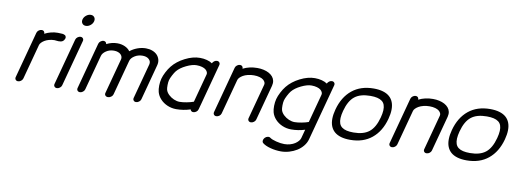

<svg xmlns="http://www.w3.org/2000/svg" viewBox="-72 -1215 5100 1892"><g transform="rotate(10 2477.5 -269.0)"><path d="M211.4 -501.5Q215.3 -516.6 229.6 -527.6Q243.9 -538.6 259.8 -538.6Q274.2 -538.6 282.2 -529.2Q290.3 -519.8 289.1 -506.1Q352.8 -538.6 421.1 -538.6Q453.6 -538.6 467 -536.6Q473.9 -535.6 479.9 -533.8Q485.8 -532 491.7 -528.4Q497.6 -524.9 500.4 -519.9Q503.2 -514.9 504 -507.6Q504.9 -500.2 500.5 -491Q494.9 -477.3 485.2 -469.4Q475.6 -461.4 463.3 -459.6Q450.9 -457.8 440.7 -457.9Q430.4 -458 417.8 -459.7Q405.3 -461.4 400.6 -461.4Q372.6 -461.4 346.4 -454.2Q320.3 -447 302.4 -436Q284.4 -425 272.7 -412.4Q261 -399.7 257.8 -388.2L163.6 -36.6Q159.4 -21.5 145.3 -10.7Q131.1 0 115.5 0Q99.6 0 91.3 -10.9Q83 -21.7 86.9 -36.9Z M599.9 -501.5Q603.8 -516.6 618 -527.6Q632.3 -538.6 648.2 -538.6Q663.8 -538.6 672.4 -527.6Q680.9 -516.6 676.8 -501.5L552.2 -36.9Q548.3 -21.7 534.1 -10.9Q519.8 0 503.9 0Q488 0 479.7 -10.9Q471.4 -21.7 475.3 -36.9ZM724.4 -670.7Q702.9 -653.8 679 -653.8Q655 -653.8 642.7 -670.7Q630.4 -687.5 636.7 -711.4Q643.1 -735.4 664.6 -752.3Q686 -769.3 710 -769.3Q733.9 -769.3 746.2 -752.3Q758.5 -735.4 752.2 -711.4Q745.8 -687.5 724.4 -670.7Z M1344.5 -36.9Q1340.6 -21.7 1326.3 -10.9Q1312 0 1296.1 0Q1280.3 0 1271.9 -10.9Q1263.4 -21.7 1267.3 -36.6L1361.6 -388.2Q1363.8 -398.9 1362.8 -409.4Q1361.8 -419.9 1355.2 -429.3Q1348.6 -438.7 1339 -445.9Q1329.3 -453.1 1314.5 -457.3Q1299.6 -461.4 1281.7 -461.4Q1237.3 -461.4 1202.5 -439Q1167.7 -416.5 1160.2 -388.2L1065.9 -36.6Q1061.8 -21.5 1047 -10.7Q1032.2 0 1015.4 0Q998.5 0 989.4 -10.7Q980.2 -21.5 984.4 -36.6L1078.6 -388.2Q1082.3 -401.6 1078.4 -414.7Q1074.5 -427.7 1064.2 -438.1Q1054 -448.5 1036.3 -455Q1018.6 -461.4 996.1 -461.4Q952.1 -461.4 918.3 -439Q884.5 -416.5 877 -388.2L782.7 -36.6Q778.6 -21.5 764.4 -10.7Q750.2 0 734.6 0Q718.8 0 710.4 -10.9Q702.1 -21.7 706.1 -36.9L830.6 -501.5Q834.5 -516.6 848.8 -527.6Q863 -538.6 878.9 -538.6Q891.6 -538.6 899.5 -530.8Q907.5 -522.9 908.2 -511.5Q960.4 -538.6 1016.6 -538.6Q1058.1 -538.6 1091.9 -523.3Q1125.7 -508.1 1144.3 -481.7Q1177.5 -508.5 1219.1 -523.6Q1260.7 -538.6 1302.5 -538.6Q1337.4 -538.6 1366.7 -527.6Q1396 -516.6 1414.7 -497.1Q1433.3 -477.5 1440.8 -450.3Q1448.2 -423.1 1439.2 -390.9Z M1571.5 -402.3Q1617.9 -460.2 1695.1 -499.4Q1772.2 -538.6 1843 -538.6Q1879.9 -538.6 1912.4 -530Q1944.8 -521.5 1966.8 -506.1Q1973.4 -520.5 1986.2 -529.5Q1999 -538.6 2013.2 -538.6Q2029.1 -538.6 2037.5 -527.6Q2045.9 -516.6 2042 -501.5L1929 -79.8L1928 -76.9L1917.2 -36.9Q1913.3 -21.7 1899 -10.9Q1884.8 0 1868.9 0Q1857.4 0 1849.7 -6.5Q1842 -12.9 1840.1 -22.5Q1770.8 0 1698.7 0Q1651.9 0 1609.9 -18.1Q1567.9 -36.1 1539.2 -67.3Q1510.5 -98.4 1500.2 -136.2Q1492.9 -163.8 1493.7 -200.8Q1494.4 -237.8 1502.7 -269.3Q1511 -300.8 1530.2 -337.8Q1549.3 -374.8 1571.5 -402.3ZM1578.1 -171.4Q1585.4 -146.7 1608.5 -124.6Q1631.6 -102.5 1661.6 -89.7Q1691.7 -76.9 1719.5 -76.9Q1749.5 -76.9 1790.4 -84.7Q1831.3 -92.5 1858.2 -102.8L1934.8 -388.9Q1938 -400.4 1932.7 -412.8Q1927.5 -425.3 1914.7 -436.3Q1901.9 -447.3 1877.8 -454.3Q1853.8 -461.4 1822.5 -461.4Q1779.5 -461.4 1720.5 -432.9Q1661.4 -404.3 1630.4 -366.9Q1616.9 -350.3 1600.8 -319.5Q1584.7 -288.6 1579.6 -269.3Q1574.5 -250 1574 -218.9Q1573.5 -187.7 1578.1 -171.4Z M2494.1 -36.9Q2490.2 -21.7 2476 -10.9Q2461.7 0 2445.8 0Q2430.2 0 2421.6 -10.7Q2413.1 -21.5 2417.2 -36.6L2511.5 -388.2Q2514.6 -399.9 2509.4 -412.4Q2504.2 -424.8 2491.2 -435.9Q2478.3 -447 2453.5 -454.2Q2428.7 -461.4 2396.5 -461.4Q2364.3 -461.4 2335.7 -454.2Q2307.1 -447 2288.2 -435.9Q2269.3 -424.8 2257.3 -412.4Q2245.4 -399.9 2242.2 -388.2L2147.9 -36.6Q2143.8 -21.5 2129.6 -10.7Q2115.5 0 2099.9 0Q2084 0 2075.7 -10.9Q2067.4 -21.7 2071.3 -36.9L2195.8 -501.5Q2199.7 -516.6 2214 -527.6Q2228.3 -538.6 2244.1 -538.6Q2258.5 -538.6 2266.6 -529.2Q2274.7 -519.8 2273.4 -506.1Q2337.2 -538.6 2417.2 -538.6Q2450.4 -538.6 2480 -532Q2509.5 -525.4 2532.7 -512.9Q2555.9 -500.5 2571.2 -482.4Q2586.4 -464.4 2591.3 -441.4Q2596.2 -418.5 2589.1 -390.9Z M2728 -171.4Q2735.4 -146.7 2758.4 -124.6Q2781.5 -102.5 2811.5 -89.7Q2841.6 -76.9 2869.4 -76.9Q2899.4 -76.9 2940.3 -84.7Q2981.2 -92.5 3008.1 -102.8L3084.7 -388.9Q3087.9 -400.4 3082.6 -412.8Q3077.4 -425.3 3064.6 -436.3Q3051.8 -447.3 3027.7 -454.3Q3003.7 -461.4 2972.4 -461.4Q2929.4 -461.4 2870.4 -432.9Q2811.3 -404.3 2780.3 -366.9Q2766.8 -350.3 2750.7 -319.5Q2734.6 -288.6 2729.5 -269.3Q2724.4 -250 2723.9 -218.9Q2723.4 -187.7 2728 -171.4ZM2662.6 117.2Q2680.9 130.9 2725.3 142.3Q2769.8 153.8 2807.6 153.8Q2837.9 153.8 2865.6 145.8Q2893.3 137.7 2912.8 124.9Q2932.4 112.1 2945.6 96.6Q2958.7 81.1 2962.9 65.4L2986.1 -21.2Q2918.2 0 2848.6 0Q2801.8 0 2759.8 -18.1Q2717.8 -36.1 2689.1 -67.3Q2660.4 -98.4 2650.1 -136.2Q2642.8 -163.8 2643.6 -200.8Q2644.3 -237.8 2652.6 -269.3Q2660.9 -300.8 2680.1 -337.8Q2699.2 -374.8 2721.4 -402.3Q2767.8 -460.2 2845 -499.4Q2922.1 -538.6 2992.9 -538.6Q3029.8 -538.6 3062.3 -530Q3094.7 -521.5 3116.7 -506.1Q3123.3 -520.5 3136.1 -529.5Q3148.9 -538.6 3163.1 -538.6Q3178.7 -538.6 3187.3 -527.6Q3195.8 -516.6 3191.7 -501.5L3078.1 -77.9V-77.6Q3077.9 -77.4 3077.8 -76.5Q3077.6 -75.7 3077.4 -74.7L3039.8 65.4Q3030 101.6 3004.6 132.8Q2979.2 164.1 2944.9 185.3Q2910.6 206.5 2869.5 218.6Q2828.4 230.7 2786.9 230.7Q2733.9 230.7 2681.8 217Q2629.6 203.4 2602.5 181.2Q2591.8 172.4 2593 156.6Q2594.2 140.9 2606.4 127.7Q2618.7 114.5 2635.3 111.5Q2651.9 108.4 2662.6 117.2Z M3561.8 -461.4Q3461.4 -461.4 3405.4 -417.1Q3349.4 -372.8 3321.8 -269.3Q3310.5 -227.3 3309.1 -195.9Q3307.6 -164.6 3315.7 -141.7Q3323.7 -118.9 3342.5 -104.6Q3361.3 -90.3 3389.9 -83.6Q3418.5 -76.9 3458.7 -76.9Q3559.1 -76.9 3615.1 -121.3Q3671.1 -165.8 3698.7 -269.3Q3710 -311.3 3711.4 -342.7Q3712.9 -374 3704.8 -396.9Q3696.8 -419.7 3678 -433.8Q3659.2 -448 3630.6 -454.7Q3602.1 -461.4 3561.8 -461.4ZM3438.2 0Q3385.5 0 3345.8 -11.8Q3306.2 -23.7 3280.6 -46.1Q3255.1 -68.6 3242.4 -101.4Q3229.7 -134.3 3230.5 -176.4Q3231.2 -218.5 3244.9 -269.3Q3279.5 -397.9 3365.6 -468.3Q3451.7 -538.6 3582.5 -538.6Q3635.3 -538.6 3674.9 -526.7Q3714.6 -514.9 3740.1 -492.4Q3765.6 -470 3778.2 -437.1Q3790.8 -404.3 3790 -362.2Q3789.3 -320.1 3775.6 -269.3Q3741 -140.6 3655 -70.3Q3569.1 0 3438.2 0Z M4251.7 -36.9Q4247.8 -21.7 4233.5 -10.9Q4219.2 0 4203.4 0Q4187.7 0 4179.2 -10.7Q4170.7 -21.5 4174.8 -36.6L4269 -388.2Q4272.2 -399.9 4267 -412.4Q4261.7 -424.8 4248.8 -435.9Q4235.8 -447 4211.1 -454.2Q4186.3 -461.4 4154.1 -461.4Q4121.8 -461.4 4093.3 -454.2Q4064.7 -447 4045.8 -435.9Q4026.9 -424.8 4014.9 -412.4Q4002.9 -399.9 3999.8 -388.2L3905.5 -36.6Q3901.4 -21.5 3887.2 -10.7Q3873 0 3857.4 0Q3841.6 0 3833.3 -10.9Q3825 -21.7 3828.9 -36.9L3953.4 -501.5Q3957.3 -516.6 3971.6 -527.6Q3985.8 -538.6 4001.7 -538.6Q4016.1 -538.6 4024.2 -529.2Q4032.2 -519.8 4031 -506.1Q4094.7 -538.6 4174.8 -538.6Q4208 -538.6 4237.5 -532Q4267.1 -525.4 4290.3 -512.9Q4313.5 -500.5 4328.7 -482.4Q4344 -464.4 4348.9 -441.4Q4353.8 -418.5 4346.7 -390.9Z M4727.1 -461.4Q4626.7 -461.4 4570.7 -417.1Q4514.6 -372.8 4487.1 -269.3Q4475.8 -227.3 4474.4 -195.9Q4472.9 -164.6 4481 -141.7Q4489 -118.9 4507.8 -104.6Q4526.6 -90.3 4555.2 -83.6Q4583.7 -76.9 4624 -76.9Q4724.4 -76.9 4780.4 -121.3Q4836.4 -165.8 4864 -269.3Q4875.2 -311.3 4876.7 -342.7Q4878.2 -374 4870.1 -396.9Q4862.1 -419.7 4843.3 -433.8Q4824.5 -448 4795.9 -454.7Q4767.3 -461.4 4727.1 -461.4ZM4603.5 0Q4550.8 0 4511.1 -11.8Q4471.4 -23.7 4445.9 -46.1Q4420.4 -68.6 4407.7 -101.4Q4395 -134.3 4395.8 -176.4Q4396.5 -218.5 4410.2 -269.3Q4444.8 -397.9 4530.9 -468.3Q4616.9 -538.6 4747.8 -538.6Q4800.5 -538.6 4840.2 -526.7Q4879.9 -514.9 4905.4 -492.4Q4930.9 -470 4943.5 -437.1Q4956.1 -404.3 4955.3 -362.2Q4954.6 -320.1 4940.9 -269.3Q4906.2 -140.6 4820.3 -70.3Q4734.4 0 4603.5 0Z"/></g></svg>

Font: Tecnico
Style: GruesoInclinado
Weight: 700
Italic angle: -15°
Version: Version 1.3